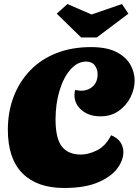

<svg xmlns="http://www.w3.org/2000/svg" viewBox="-20 -914 689 954"><path d="M298 20Q164 20 91.5 -53Q19 -126 19 -270Q19 -357 47 -431.5Q75 -506 128 -562Q181 -618 258 -649Q335 -680 432 -680Q511 -680 558.5 -655.5Q606 -631 627.5 -593Q649 -555 649 -514Q649 -472 628.5 -431Q608 -390 570 -363Q532 -336 479 -336Q422 -336 386 -366.5Q350 -397 350 -441Q350 -454 353 -467Q361 -466 368.5 -464.5Q376 -463 383 -463Q417 -463 441 -484.5Q465 -506 465 -546Q465 -570 451 -589Q437 -608 408 -608Q365 -608 330.5 -569Q296 -530 276 -464.5Q256 -399 256 -320Q256 -227 287 -186.5Q318 -146 383 -146Q418 -146 461 -166.5Q504 -187 532 -242Q564 -229 578.5 -207Q593 -185 593 -159Q593 -117 562 -76Q531 -35 466 -7.5Q401 20 298 20ZM383 -728 262 -846 315 -894 435 -842 586 -894 618 -846 461 -728Z"/></svg>

Font: Sansita Swashed Black
Style: Regular
Weight: 900
Designer: Pablo Cosgaya
Foundry: Omnibus-Type
Version: Version 1.003; ttfautohint (v1.8.3)